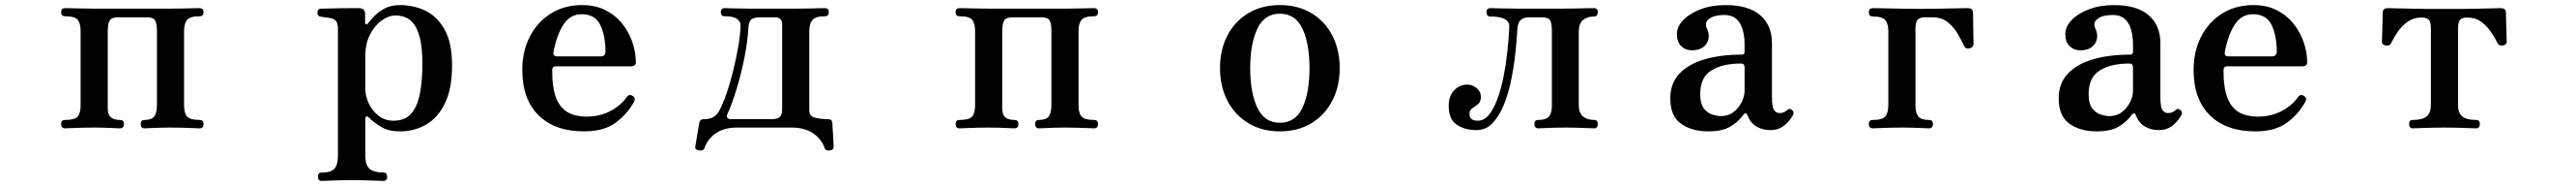

<svg xmlns="http://www.w3.org/2000/svg" viewBox="-20 -505 10160 732"><path d="M237 0Q221 0 221 -17Q221 -33 237 -33Q275 -33 286.5 -46.5Q298 -60 298 -90V-383Q298 -413 286.5 -427Q275 -441 237 -441Q221 -441 221 -457Q221 -473 237 -473Q244 -473 265 -472.5Q286 -472 310.5 -471.5Q335 -471 352 -471H652Q670 -471 694 -471.5Q718 -472 739 -472.5Q760 -473 767 -473Q783 -473 783 -457Q783 -441 767 -441Q730 -441 718 -427Q706 -413 706 -383V-90Q706 -60 718 -46.5Q730 -33 767 -33Q783 -33 783 -17Q783 0 767 0Q760 0 739 -1Q718 -2 694 -2.5Q670 -3 652 -3Q635 -3 614 -2.5Q593 -2 575.5 -1Q558 0 550 0Q535 0 535 -17Q535 -33 550 -33Q578 -33 588.5 -47Q599 -61 599 -92V-381Q599 -413 591.5 -425Q584 -437 558 -437H446Q421 -437 413 -425Q405 -413 405 -381V-80Q405 -53 417.5 -43Q430 -33 453 -33Q469 -33 469 -17Q469 0 453 0Q446 0 428.5 -1Q411 -2 390.5 -2.5Q370 -3 352 -3Q335 -3 310.5 -2.5Q286 -2 265 -1Q244 0 237 0Z M1249 207Q1234 207 1234 191Q1234 174 1249 174Q1287 174 1300 158Q1313 142 1313 106V-384Q1313 -412 1306.5 -421Q1300 -430 1286 -433Q1279 -435 1265.5 -436.5Q1252 -438 1246 -439Q1232 -441 1232 -455Q1232 -471 1247 -471Q1250 -471 1270.5 -471.5Q1291 -472 1318 -472.5Q1345 -473 1367 -473Q1389 -473 1395 -473Q1420 -473 1420 -450V-417Q1420 -410 1424 -409Q1428 -408 1432 -414Q1441 -425 1457 -442Q1473 -459 1498 -472Q1523 -485 1557 -485Q1612 -485 1658.5 -462.5Q1705 -440 1734 -388Q1763 -336 1763 -247Q1763 -155 1734.5 -97.5Q1706 -40 1659.5 -14Q1613 12 1559 12Q1512 12 1483.5 -5.5Q1455 -23 1435 -42Q1428 -49 1424.5 -46.5Q1421 -44 1421 -37V109Q1421 145 1438 159.5Q1455 174 1492 174Q1507 174 1507 191Q1507 207 1492 207Q1485 207 1461.5 206Q1438 205 1411.5 204.5Q1385 204 1367 204Q1350 204 1325 204.5Q1300 205 1278.5 206Q1257 207 1249 207ZM1532 -30Q1577 -30 1601.5 -57.5Q1626 -85 1636 -135.5Q1646 -186 1646 -253Q1646 -316 1636.5 -354Q1627 -392 1611.5 -411.5Q1596 -431 1577.5 -437.5Q1559 -444 1540 -444Q1513 -444 1485.5 -424.5Q1458 -405 1439.5 -369.5Q1421 -334 1421 -285V-155Q1421 -127 1434.5 -98Q1448 -69 1473 -49.5Q1498 -30 1532 -30Z M2283 12Q2169 12 2104.5 -51Q2040 -114 2040 -230Q2040 -302 2069 -359.5Q2098 -417 2151.5 -451Q2205 -485 2276 -485Q2330 -485 2370 -464Q2410 -443 2436 -409.5Q2462 -376 2475 -336.5Q2488 -297 2488 -260Q2488 -244 2468 -244H2172Q2158 -244 2158 -228Q2158 -158 2174 -118.5Q2190 -79 2220.5 -62.5Q2251 -46 2293 -46Q2344 -46 2385.5 -67Q2427 -88 2452 -123Q2462 -137 2476 -127Q2489 -119 2480 -103Q2454 -56 2408 -22Q2362 12 2283 12ZM2179 -283H2348Q2368 -283 2368 -302Q2368 -365 2347.5 -407Q2327 -449 2274 -449Q2229 -449 2202.5 -408.5Q2176 -368 2163 -300Q2160 -283 2179 -283Z M2738 87Q2731 86 2726 82.5Q2721 79 2722 74Q2723 70 2726 50Q2729 30 2733 8Q2737 -14 2738 -21Q2741 -36 2755 -36Q2780 -36 2794 -44.5Q2808 -53 2817 -69Q2830 -93 2844.5 -134Q2859 -175 2871 -223.5Q2883 -272 2891.5 -319.5Q2900 -367 2901 -405Q2901 -420 2887 -430.5Q2873 -441 2838 -441Q2823 -441 2823 -457Q2823 -473 2838 -473Q2849 -473 2876 -472Q2903 -471 2934 -471H3121Q3141 -471 3164.5 -471.5Q3188 -472 3207.5 -472.5Q3227 -473 3234 -473Q3249 -473 3249 -457Q3249 -441 3234 -441Q3197 -441 3184.5 -426.5Q3172 -412 3172 -382V-70Q3172 -48 3194.5 -42Q3217 -36 3246 -36Q3262 -36 3263 -21Q3263 -15 3264 -0.5Q3265 14 3266 30.5Q3267 47 3267.5 59.5Q3268 72 3268 74Q3268 85 3253 87Q3236 89 3233 79Q3221 43 3187.5 20Q3154 -3 3103 -3H2887Q2835 -3 2802.5 20Q2770 43 2758 79Q2755 89 2738 87ZM2864 -36H3023Q3047 -36 3056 -45Q3065 -54 3065 -76V-410Q3065 -437 3036 -437H2982Q2956 -437 2945 -429.5Q2934 -422 2932 -398Q2929 -341 2916 -277Q2903 -213 2885 -154Q2867 -95 2848 -54Q2845 -46 2849.5 -41Q2854 -36 2864 -36Z M3765 0Q3749 0 3749 -17Q3749 -33 3765 -33Q3803 -33 3814.5 -46.5Q3826 -60 3826 -90V-383Q3826 -413 3814.5 -427Q3803 -441 3765 -441Q3749 -441 3749 -457Q3749 -473 3765 -473Q3772 -473 3793 -472.5Q3814 -472 3838.5 -471.5Q3863 -471 3880 -471H4180Q4198 -471 4222 -471.5Q4246 -472 4267 -472.5Q4288 -473 4295 -473Q4311 -473 4311 -457Q4311 -441 4295 -441Q4258 -441 4246 -427Q4234 -413 4234 -383V-90Q4234 -60 4246 -46.5Q4258 -33 4295 -33Q4311 -33 4311 -17Q4311 0 4295 0Q4288 0 4267 -1Q4246 -2 4222 -2.5Q4198 -3 4180 -3Q4163 -3 4142 -2.5Q4121 -2 4103.5 -1Q4086 0 4078 0Q4063 0 4063 -17Q4063 -33 4078 -33Q4106 -33 4116.5 -47Q4127 -61 4127 -92V-381Q4127 -413 4119.5 -425Q4112 -437 4086 -437H3974Q3949 -437 3941 -425Q3933 -413 3933 -381V-80Q3933 -53 3945.5 -43Q3958 -33 3981 -33Q3997 -33 3997 -17Q3997 0 3981 0Q3974 0 3956.5 -1Q3939 -2 3918.5 -2.5Q3898 -3 3880 -3Q3863 -3 3838.5 -2.5Q3814 -2 3793 -1Q3772 0 3765 0Z M5028 12Q4957 12 4903.5 -20.5Q4850 -53 4821 -109Q4792 -165 4792 -237Q4792 -309 4821 -365Q4850 -421 4903.5 -453Q4957 -485 5028 -485Q5100 -485 5153 -453Q5206 -421 5235 -365Q5264 -309 5264 -237Q5264 -165 5235 -109Q5206 -53 5153 -20.5Q5100 12 5028 12ZM5028 -22Q5090 -22 5117.5 -81.5Q5145 -141 5145 -237Q5145 -332 5117.5 -391.5Q5090 -451 5028 -451Q4967 -451 4939 -391.5Q4911 -332 4911 -237Q4911 -141 4939 -81.5Q4967 -22 5028 -22Z M5803 7Q5757 7 5725.5 -14.5Q5694 -36 5694 -88Q5694 -128 5716 -150Q5738 -172 5767 -172Q5788 -172 5804.5 -158Q5821 -144 5821 -124Q5821 -104 5809.5 -95Q5798 -86 5787 -79Q5776 -72 5776 -56Q5776 -30 5809 -30Q5834 -30 5853 -53.5Q5872 -77 5886.5 -116.5Q5901 -156 5910.5 -204Q5920 -252 5925.5 -303Q5931 -354 5933 -399Q5935 -440 5859 -440Q5843 -440 5843 -457Q5843 -473 5859 -473Q5870 -473 5902.5 -472Q5935 -471 5966 -471H6145Q6163 -471 6188.5 -471.5Q6214 -472 6237 -472.5Q6260 -473 6267 -473Q6282 -473 6282 -457Q6282 -440 6267 -440Q6241 -440 6224 -426.5Q6207 -413 6207 -381V-92Q6207 -60 6224 -46.5Q6241 -33 6267 -33Q6282 -33 6282 -17Q6282 0 6267 0Q6260 0 6239.5 -1Q6219 -2 6195.5 -2.5Q6172 -3 6155 -3Q6138 -3 6115.5 -2.5Q6093 -2 6074 -1Q6055 0 6048 0Q6032 0 6032 -17Q6032 -33 6048 -33Q6078 -33 6089.5 -46.5Q6101 -60 6101 -90V-383Q6101 -413 6094 -425Q6087 -437 6058 -437H6014Q5990 -437 5978.5 -427Q5967 -417 5965 -393Q5963 -357 5958 -306Q5953 -255 5942.5 -200.5Q5932 -146 5914 -99Q5896 -52 5869 -22.5Q5842 7 5803 7Z M6718 12Q6653 12 6610.5 -18Q6568 -48 6568 -118Q6568 -176 6603 -214Q6638 -252 6701.5 -271Q6765 -290 6850 -290Q6861 -290 6861 -301V-329Q6861 -383 6842 -414.5Q6823 -446 6781 -446Q6742 -446 6722 -431.5Q6702 -417 6712 -394Q6728 -360 6711 -333.5Q6694 -307 6653 -307Q6628 -307 6611 -323.5Q6594 -340 6594 -370Q6594 -400 6619 -426Q6644 -452 6687.5 -468.5Q6731 -485 6786 -485Q6877 -485 6923 -445Q6969 -405 6969 -335V-123Q6969 -83 6977.5 -71.5Q6986 -60 6999 -60Q7009 -60 7016.5 -63.5Q7024 -67 7028 -71Q7039 -82 7050 -70Q7055 -65 7054 -59Q7053 -53 7049 -47Q7035 -24 7014 -8.5Q6993 7 6964 7Q6932 7 6908 -7Q6884 -21 6872 -52Q6869 -60 6864.5 -59Q6860 -58 6856 -53Q6837 -26 6805 -7Q6773 12 6718 12ZM6767 -48Q6797 -48 6818 -64.5Q6839 -81 6850 -104Q6861 -127 6861 -148V-240Q6861 -255 6847 -255Q6773 -255 6729.5 -227.5Q6686 -200 6686 -135Q6686 -96 6701 -77.5Q6716 -59 6735.5 -53.5Q6755 -48 6767 -48Z M7367 0Q7351 0 7351 -17Q7351 -33 7367 -33Q7405 -33 7416.5 -47.5Q7428 -62 7428 -92V-381Q7428 -411 7416.5 -425.5Q7405 -440 7367 -440Q7351 -440 7351 -457Q7351 -473 7367 -473Q7374 -473 7402 -472.5Q7430 -472 7469.5 -471Q7509 -470 7551 -470Q7592 -470 7634.5 -471Q7677 -472 7707 -472.5Q7737 -473 7739 -473Q7751 -473 7756 -469.5Q7761 -466 7762 -454Q7762 -447 7762.5 -428.5Q7763 -410 7763 -389Q7763 -368 7763.5 -351.5Q7764 -335 7764 -332Q7764 -319 7749 -315Q7734 -311 7728 -322Q7717 -346 7701 -373Q7685 -400 7661 -418.5Q7637 -437 7602 -437H7573Q7552 -437 7543.5 -427Q7535 -417 7535 -394V-92Q7535 -62 7545.5 -47.5Q7556 -33 7588 -33Q7604 -33 7604 -17Q7604 0 7588 0Q7581 0 7562 -1Q7543 -2 7521.5 -2.5Q7500 -3 7482 -3Q7465 -3 7440.5 -2.5Q7416 -2 7395.5 -1Q7375 0 7367 0Z M8250 12Q8185 12 8142.5 -18Q8100 -48 8100 -118Q8100 -176 8135 -214Q8170 -252 8233.5 -271Q8297 -290 8382 -290Q8393 -290 8393 -301V-329Q8393 -383 8374 -414.5Q8355 -446 8313 -446Q8274 -446 8254 -431.5Q8234 -417 8244 -394Q8260 -360 8243 -333.5Q8226 -307 8185 -307Q8160 -307 8143 -323.5Q8126 -340 8126 -370Q8126 -400 8151 -426Q8176 -452 8219.5 -468.5Q8263 -485 8318 -485Q8409 -485 8455 -445Q8501 -405 8501 -335V-123Q8501 -83 8509.5 -71.5Q8518 -60 8531 -60Q8541 -60 8548.5 -63.5Q8556 -67 8560 -71Q8571 -82 8582 -70Q8587 -65 8586 -59Q8585 -53 8581 -47Q8567 -24 8546 -8.5Q8525 7 8496 7Q8464 7 8440 -7Q8416 -21 8404 -52Q8401 -60 8396.5 -59Q8392 -58 8388 -53Q8369 -26 8337 -7Q8305 12 8250 12ZM8299 -48Q8329 -48 8350 -64.5Q8371 -81 8382 -104Q8393 -127 8393 -148V-240Q8393 -255 8379 -255Q8305 -255 8261.5 -227.5Q8218 -200 8218 -135Q8218 -96 8233 -77.5Q8248 -59 8267.5 -53.5Q8287 -48 8299 -48Z M8875 12Q8761 12 8696.5 -51Q8632 -114 8632 -230Q8632 -302 8661 -359.5Q8690 -417 8743.5 -451Q8797 -485 8868 -485Q8922 -485 8962 -464Q9002 -443 9028 -409.5Q9054 -376 9067 -336.5Q9080 -297 9080 -260Q9080 -244 9060 -244H8764Q8750 -244 8750 -228Q8750 -158 8766 -118.5Q8782 -79 8812.5 -62.5Q8843 -46 8885 -46Q8936 -46 8977.5 -67Q9019 -88 9044 -123Q9054 -137 9068 -127Q9081 -119 9072 -103Q9046 -56 9000 -22Q8954 12 8875 12ZM8771 -283H8940Q8960 -283 8960 -302Q8960 -365 8939.5 -407Q8919 -449 8866 -449Q8821 -449 8794.5 -408.5Q8768 -368 8755 -300Q8752 -283 8771 -283Z M9497 0Q9482 0 9482 -17Q9482 -33 9497 -33Q9536 -33 9552 -47.5Q9568 -62 9568 -92V-393Q9568 -417 9560.5 -426.5Q9553 -436 9530 -436Q9500 -436 9476.5 -419.5Q9453 -403 9437 -379.5Q9421 -356 9411 -335Q9406 -324 9390.5 -326Q9375 -328 9375 -341Q9375 -345 9375.5 -359.5Q9376 -374 9376.5 -393Q9377 -412 9377.5 -429Q9378 -446 9378 -453Q9378 -465 9383.5 -469Q9389 -473 9400 -473Q9402 -473 9420 -472.5Q9438 -472 9463 -471.5Q9488 -471 9511 -470.5Q9534 -470 9546 -470H9697Q9714 -470 9737.5 -470.5Q9761 -471 9784 -471.5Q9807 -472 9823.5 -472.5Q9840 -473 9842 -473Q9853 -473 9858.5 -469Q9864 -465 9864 -453Q9864 -446 9864.5 -429Q9865 -412 9865.5 -393Q9866 -374 9866.5 -359.5Q9867 -345 9867 -341Q9867 -328 9851.5 -326Q9836 -324 9831 -335Q9821 -356 9805 -379.5Q9789 -403 9766 -419.5Q9743 -436 9712 -436Q9690 -436 9682.5 -426.5Q9675 -417 9675 -393V-92Q9675 -62 9691 -47.5Q9707 -33 9746 -33Q9761 -33 9761 -17Q9761 0 9746 0Q9739 0 9715.5 -1Q9692 -2 9666 -2.5Q9640 -3 9622 -3Q9605 -3 9578 -2.5Q9551 -2 9528 -1Q9505 0 9497 0Z"/></svg>

Font: Zen Old Mincho Black
Style: Regular
Weight: 900
Designer: Yoshimichi Ohira
Foundry: Positype
Version: Version 1.001